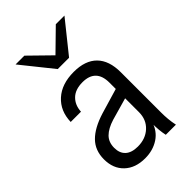

<svg xmlns="http://www.w3.org/2000/svg" viewBox="-226 -820 911 911"><g transform="rotate(-45 229.0 -365.0)"><path d="M333 0Q329 -18 327 -39.5Q325 -61 325 -90H319V-364Q319 -410 296.5 -433Q274 -456 230 -456Q181 -456 154.5 -430Q128 -404 126 -362H57Q59 -434 106.5 -477Q154 -520 235 -520Q312 -520 352 -479.5Q392 -439 392 -361V-90Q392 -68 394 -45.5Q396 -23 401 0ZM185 10Q120 10 81.5 -26.5Q43 -63 43 -125Q43 -185 80.5 -223Q118 -261 192 -284L337 -327V-264L207 -227Q162 -213 139 -190Q116 -167 116 -129Q116 -93 137.5 -73.5Q159 -54 200 -54Q252 -54 285.5 -85Q319 -116 319 -166L331 -91Q317 -42 277.5 -16Q238 10 185 10ZM191 -583 65 -740H124L264 -603H195L335 -740H393L267 -583Z"/></g></svg>

Font: Instrument Sans SemiCondensed
Style: Regular
Weight: 400
Width: 4
Designer: Rodrigo Fuenzalida
Foundry: fragTYPE
Version: Version 1.000;gftools[0.9.28]